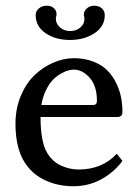

<svg xmlns="http://www.w3.org/2000/svg" viewBox="-20 -643 490 673"><path d="M389.2 -104 409.2 -79.1Q379.4 -38.6 334.7 -14.4Q290 9.8 237.8 9.8Q187.5 9.8 146.2 -7.6Q105 -24.9 79.1 -56.2Q34.2 -109.4 34.2 -209Q34.2 -261.7 52.7 -306.4Q71.3 -351.1 100.8 -379.4Q130.4 -407.7 166.5 -423.3Q202.6 -439 238.8 -439Q276.9 -439 306.9 -427.2Q336.9 -415.5 355.7 -396.7Q374.5 -377.9 387 -352.5Q399.4 -327.1 404.3 -302Q409.2 -276.9 409.2 -250Q409.2 -232.9 391.1 -232.9H122.1Q122.1 -144.5 146 -106Q164.6 -75.7 194.6 -62.3Q224.6 -48.8 254.9 -48.8Q338.4 -48.8 389.2 -104ZM125 -274.9H306.2Q319.8 -274.9 319.8 -289.1Q319.8 -341.3 294.7 -370.1Q269.5 -398.9 238.8 -398.9Q230.5 -398.9 219.7 -396.2Q209 -393.6 193.8 -385Q178.7 -376.5 165.8 -363.5Q152.8 -350.6 141.4 -327.4Q129.9 -304.2 125 -274.9ZM347.2 -589.8Q347.2 -550.3 311.3 -526.6Q275.4 -502.9 225.1 -502.9Q174.8 -502.9 139.9 -526.6Q105 -550.3 105 -589.8Q105 -603.5 116 -613.3Q127 -623 144 -623Q159.7 -623 168.9 -614.3Q178.2 -605.5 178.2 -592.8Q178.2 -589.4 176.8 -585Q175.8 -582 175.8 -577.1Q175.8 -560.1 190.2 -547.1Q204.6 -534.2 226.1 -534.2Q247.1 -534.2 261.5 -546.6Q275.9 -559.1 275.9 -576.2Q275.9 -582 274.9 -585Q273.9 -586.9 273.9 -591.8Q273.9 -604.5 284.7 -613.8Q295.4 -623 309.1 -623Q326.7 -623 336.9 -613.8Q347.2 -604.5 347.2 -589.8Z"/></svg>

Font: Linux Biolinum
Style: Regular
Weight: 400
Designer: Philipp H. Poll
Foundry: Philipp H. Poll
Version: Version 0.6.4